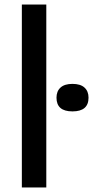

<svg xmlns="http://www.w3.org/2000/svg" viewBox="-20 -828 411 848"><path d="M76.5 0V-808H184.5V0ZM300 -336Q229.5 -336 229.5 -396.5Q229.5 -425 247.2 -441.2Q265 -457.5 300 -457.5Q335.5 -457.5 353.2 -441.2Q371 -425 371 -396.5Q371 -336 300 -336Z"/></svg>

Font: Encode Sans SmExp Md
Style: Regular
Weight: 500
Width: 6
Designer: Multiple Designers
Foundry: Impallari Type
Version: Version 3.002; ttfautohint (v1.8.3) -l 8 -r 50 -G 200 -x 14 